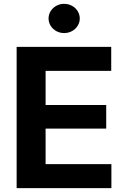

<svg xmlns="http://www.w3.org/2000/svg" viewBox="-20 -969 647 989"><path d="M65.7 -727.5H552.9V-603.8H214.9V-428.2H527.1V-306.7H214.9V-123.7H553.8V0H65.7ZM230.1 -873.9Q230.1 -894.2 241 -911.7Q251.8 -929.1 270.1 -939.1Q288.5 -949.2 310.4 -949.2Q332.3 -949.2 350.8 -939.1Q369.3 -929 380.1 -911.7Q390.9 -894.3 390.9 -873.9Q390.9 -853.6 380.1 -836.2Q369.3 -818.9 350.8 -808.8Q332.3 -798.7 310.4 -798.7Q288.5 -798.7 270.1 -808.8Q251.8 -818.8 241 -836.2Q230.1 -853.7 230.1 -873.9Z"/></svg>

Font: Raveo Variable
Style: Regular
Weight: 400
Designer: Jakub Foglar, Rasmus Andersson (Inter)
Foundry: Jakubfoglar.com
Version: Version 1.000;Glyphs 3.2.3 (3260)